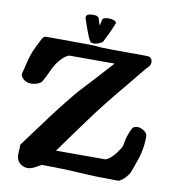

<svg xmlns="http://www.w3.org/2000/svg" viewBox="-97 -985 973 1087"><g transform="rotate(10 389.5 -441.5)"><path d="M397.5 -847.7Q403.3 -873 404.3 -880.9Q407.2 -896.5 441.4 -896.5Q458 -896.5 471.2 -891.6Q484.4 -886.7 484.4 -877Q484.4 -876 483.4 -873Q468.8 -834 431.6 -760.7Q429.7 -757.8 425.8 -755.9Q398.4 -742.2 384.8 -742.2Q363.3 -742.2 358.4 -752Q344.7 -776.4 326.2 -830.1Q316.4 -857.4 310.5 -877Q310.5 -878.9 310.5 -880.9Q310.5 -901.4 350.6 -901.4Q377.9 -901.4 382.8 -889.6Q384.8 -886.7 386.7 -878.9Q388.7 -871.1 391.6 -862.3Q394.5 -853.5 397.5 -847.7ZM694.3 -724.6Q721.7 -721.7 721.7 -692.4Q721.7 -683.6 717.3 -675.8Q712.9 -668 705.1 -660.2Q697.3 -652.3 696.3 -651.4Q668 -616.2 617.7 -555.7Q567.4 -495.1 555.2 -480Q543 -464.8 509.3 -422.9Q475.6 -380.9 462.4 -362.8Q449.2 -344.7 416.5 -300.8Q383.8 -256.8 354.5 -215.8Q325.2 -174.8 276.4 -107.4H561.5Q599.6 -123 637.7 -183.6Q646.5 -196.3 650.9 -227.1Q655.3 -257.8 676.8 -302.7Q685.5 -319.3 707 -319.3Q727.5 -319.3 746.6 -305.7Q765.6 -292 765.6 -275.4Q765.6 -196.3 738.3 -125Q736.3 -121.1 727.5 -94.7Q718.8 -68.4 713.9 -58.1Q709 -47.9 694.8 -31.2Q680.7 -14.6 661.1 -3.9Q655.3 -1 649.4 -1Q523.4 -1 430.2 -7.3Q336.9 -13.7 210 -13.7Q209 -13.7 182.1 2Q155.3 17.6 134.8 17.6Q115.2 17.6 96.7 5.9Q69.3 -11.7 69.3 -49.8Q69.3 -57.6 70.3 -70.8Q71.3 -84 71.3 -87.9V-93.8Q69.3 -104.5 76.2 -112.3Q168 -236.3 204.6 -285.6Q241.2 -335 287.1 -392.1Q333 -449.2 342.8 -459.5Q352.5 -469.7 413.6 -536.1Q474.6 -602.5 517.6 -650.4H255.9Q232.4 -642.6 204.1 -609.4Q188.5 -590.8 179.7 -574.7Q170.9 -558.6 158.7 -531.7Q146.5 -504.9 131.8 -479.5Q127 -471.7 109.4 -464.4Q91.8 -457 72.3 -457Q33.2 -457 14.6 -487.3Q8.8 -496.1 11.7 -505.9Q16.6 -523.4 22.9 -550.8Q29.3 -578.1 31.7 -586.9Q34.2 -595.7 39.6 -612.8Q44.9 -629.9 50.8 -642.6Q56.6 -655.3 65.4 -673.8Q74.2 -692.4 88.9 -719.7Q97.7 -732.4 110.4 -732.4H192.4Q402.3 -732.4 410.6 -728.5Q418.9 -724.6 694.3 -724.6Z"/></g></svg>

Font: Essays1743
Style: Bold
Weight: 700
Designer: Based on the typeface in a 1743 English translation of the essays of Montaigne.  PostScript/TrueType font designed by Jo
Version: Version 002.100